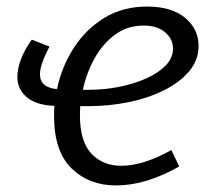

<svg xmlns="http://www.w3.org/2000/svg" viewBox="-20 -557 643 586"><path d="M334 9Q252 9 198.5 -43Q145 -95 145 -203Q145 -219 146 -234Q90 -236 61.5 -260.5Q33 -285 33 -322Q33 -346 43.5 -375Q54 -404 77 -436L131 -415Q117 -388 109.5 -367Q102 -346 102 -330Q102 -290 154 -285Q168 -353 205 -410.5Q242 -468 298.5 -502.5Q355 -537 429 -537Q503 -537 544.5 -503Q586 -469 586 -417Q586 -373 557 -339Q528 -305 479.5 -281Q431 -257 371.5 -245Q312 -233 251 -233Q244 -233 237.5 -233Q231 -233 225 -233Q224 -219 224 -205Q224 -125 259 -88Q294 -51 350 -51Q417 -51 503 -99L527 -49Q425 9 334 9ZM418 -479Q369 -479 331.5 -451.5Q294 -424 269 -379.5Q244 -335 233 -283Q240 -283 245.5 -283Q251 -283 254 -283Q299 -283 344 -292Q389 -301 426 -317.5Q463 -334 485.5 -357Q508 -380 508 -409Q508 -438 484 -458.5Q460 -479 418 -479Z"/></svg>

Font: Bitter
Style: Italic
Weight: 400
Italic angle: -9°
Designer: Sol Matas, and Bitter project Authors
Foundry: Sol Matas
Version: Version 2.001